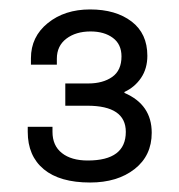

<svg xmlns="http://www.w3.org/2000/svg" viewBox="-20 -817 381 409"><path d="M171.9 -428.2Q107.4 -428.2 73.2 -456.5Q39.1 -484.9 39.1 -536.1V-546.9H91.8V-536.1Q91.8 -506.8 111.8 -491Q131.8 -475.1 167 -475.1Q248 -475.1 248 -536.1Q248 -591.8 166 -591.8H119.1V-639.2H168Q199.2 -639.2 219 -653.1Q238.8 -667 238.8 -696.8Q238.8 -722.7 220.5 -736.3Q202.1 -750 172.9 -750Q141.6 -750 121.3 -734.6Q101.1 -719.2 101.1 -691.9V-679.2H45.9V-692.9Q45.9 -738.8 81.8 -767.8Q117.7 -796.9 171.9 -796.9Q226.6 -796.9 260.3 -771.2Q293.9 -745.6 293.9 -698.2Q293.9 -670.9 280.5 -651.1Q267.1 -631.3 245.1 -621.1V-619.1Q303.2 -594.2 303.2 -534.2Q303.2 -485.4 266.6 -456.8Q230 -428.2 171.9 -428.2Z"/></svg>

Font: Archivo Light
Style: Regular
Weight: 300
Designer: Hector Gatti
Foundry: Omnibus-Type
Version: Version 2.001